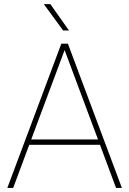

<svg xmlns="http://www.w3.org/2000/svg" viewBox="-20 -926 637 946"><path d="M551.8 0 472.7 -212.4H124L44.9 0H16.1L282.2 -710.9H314.5L580.6 0ZM133.8 -238.8H462.9L298.3 -679.2ZM228 -905.8 319.8 -775.9H291L195.8 -905.8Z"/></svg>

Font: Vazirmatn UI FD Thin
Style: Regular
Weight: 100
Designer: Saber Rastikerdar
Foundry: Saber Rastikerdar
Version: Version 33.003